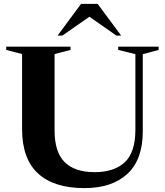

<svg xmlns="http://www.w3.org/2000/svg" viewBox="-20 -955 848 987"><path d="M676 -288.5V-676.5L587.5 -698.5V-715H795.5V-698.5L714 -676.5V-280.5Q714 -134.5 634.8 -61.2Q555.5 12 414 12Q257 12 175.2 -63.5Q93.5 -139 93.5 -291V-677L12 -698.5V-715H342.5V-698.5L260.5 -677V-284.5Q260.5 -173.5 312.2 -121.8Q364 -70 466.5 -70Q567 -70 621.5 -121Q676 -172 676 -288.5ZM578.5 -772 439.5 -869 300.5 -772H276L396.5 -935H482L603 -772Z"/></svg>

Font: Newsreader 72pt SemiBold
Style: Regular
Weight: 600
Designer: Hugues Gentile
Foundry: Production Type
Version: Version 1.003; ttfautohint (v1.8.3)